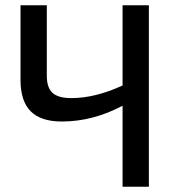

<svg xmlns="http://www.w3.org/2000/svg" viewBox="-20 -710 669 730"><path d="M546 -690V0H446V-308Q333 -248 215 -248Q135 -248 96.5 -287Q58 -326 58 -406V-690H158V-426Q157 -379 178.5 -358Q200 -337 251 -337Q342 -337 446 -385V-690Z"/></svg>

Font: Exo 2.0 Medium
Style: Regular
Weight: 500
Designer: Natanael Gama
Version: Version 1.001;PS 001.001;hotconv 1.0.70;makeotf.lib2.5.58329